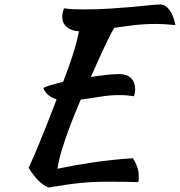

<svg xmlns="http://www.w3.org/2000/svg" viewBox="-20 -757 804 858"><path d="M514 -426Q547 -426 565.5 -408Q584 -390 584 -358Q584 -350 582.5 -341.5Q581 -333 579 -327Q566 -329 550 -330.5Q534 -332 512 -332Q469 -332 425 -324.5Q381 -317 341 -312Q318 -259 299 -209.5Q280 -160 266.5 -119Q253 -78 245.5 -48Q238 -18 237 -3Q318 -20 400.5 -32Q483 -44 574 -50Q585 -33 592.5 -13Q600 7 600 30Q600 36 600 43Q600 50 598 57Q570 56 539 55.5Q508 55 458 55Q425 55 395.5 56.5Q366 58 336 61Q306 64 272.5 69Q239 74 197 81Q151 63 108 -7Q125 -43 155.5 -116.5Q186 -190 233 -313Q188 -327 174 -363Q179 -368 203 -375.5Q227 -383 262 -391Q277 -430 287.5 -459Q298 -488 306 -513.5Q314 -539 320.5 -563.5Q327 -588 333 -617Q298 -619 278 -636.5Q258 -654 258 -682Q258 -690 260.5 -701Q263 -712 266 -720Q286 -717 304.5 -716Q323 -715 353 -715Q416 -715 471 -718.5Q526 -722 570.5 -726Q615 -730 647 -733.5Q679 -737 696 -737Q719 -737 737 -713Q755 -689 764 -645Q733 -648 713.5 -649Q694 -650 679 -650Q624 -650 578.5 -644.5Q533 -639 491 -633Q485 -624 477.5 -610Q470 -596 458 -571Q446 -546 428.5 -508Q411 -470 386 -413Q424 -419 457.5 -422.5Q491 -426 514 -426Z"/></svg>

Font: Kaushan Script
Style: Regular
Weight: 400
Designer: Pablo Impallari
Foundry: Pablo Impallari
Version: Version 1.002